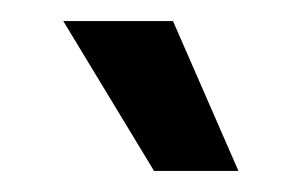

<svg xmlns="http://www.w3.org/2000/svg" viewBox="-20 -903 286 182"><path d="M126 -741 40 -883H144L206 -741Z"/></svg>

Font: Mona Sans ExtraLight Medium
Style: Regular
Weight: 500
Version: Version 2.000